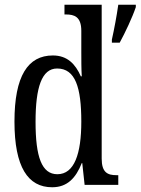

<svg xmlns="http://www.w3.org/2000/svg" viewBox="-20 -780 593 810"><path d="M200 10C264 10 300 -29 325 -92H327L337 0H479V-41H471C434 -41 409 -52 409 -111V-760H252V-719H258C293 -719 323 -710 323 -650V-563C323 -526 323 -489 325 -458H321C298 -510 264 -546 203 -546C98 -546 41 -460 41 -267C41 -75 98 10 200 10ZM452 -613V-600H485C508 -642 539 -708 553 -750V-760H479C472 -711 462 -658 452 -613ZM222 -45C156 -45 130 -118 130 -266C130 -411 156 -491 221 -491C298 -491 323 -411 323 -267C323 -132 294 -45 222 -45Z"/></svg>

Font: Noto Serif Georgian ExtraCondensed
Style: Regular
Weight: 400
Width: 2
Designer: Monotype Design Team, Akaki Razmadze
Foundry: Google LLC
Version: Version 2.003